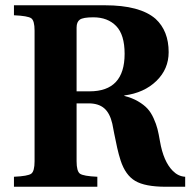

<svg xmlns="http://www.w3.org/2000/svg" viewBox="-20 -712 726 732"><path d="M272 -363.8H321.8Q455.1 -363.8 455.1 -506.8Q455.1 -579.6 422.9 -612.8Q390.6 -646 335.9 -646Q296.9 -646 284.4 -637.2Q272 -628.4 272 -606.9ZM33.2 0V-38.1Q86.4 -40.5 99.1 -49.8Q111.8 -59.1 111.8 -97.2V-595.2Q111.8 -633.3 99.1 -642.3Q86.4 -651.4 33.2 -653.8V-691.9H379.9Q513.7 -691.9 573.2 -640.1Q623 -594.2 623 -513.2Q623 -448.7 576.2 -403.3Q529.3 -357.9 454.1 -348.1V-346.2Q483.9 -338.9 506.3 -325.7Q528.8 -312.5 542.2 -297.9Q555.7 -283.2 565.7 -261Q575.7 -238.8 580.3 -220.5Q585 -202.1 589.8 -173.8Q603 -96.2 639.2 -60.1Q659.7 -39.6 686 -38.1V0H611.8Q533.2 0 495.6 -22.2Q458 -44.4 439.9 -100.1Q432.6 -122.6 426.8 -148.4Q420.9 -174.3 415.5 -202.4Q410.2 -230.5 408.2 -240.2Q398.9 -280.8 377.2 -299.3Q355.5 -317.9 317.9 -317.9H272V-97.2Q272 -59.1 284.9 -49.8Q297.9 -40.5 351.1 -38.1V0Z"/></svg>

Font: Linguistics Pro
Style: Bold
Weight: 700
Designer: Stefan Peev, Context Ltd
Foundry: Stefan Peev, Context Ltd
Version: Version 001.000